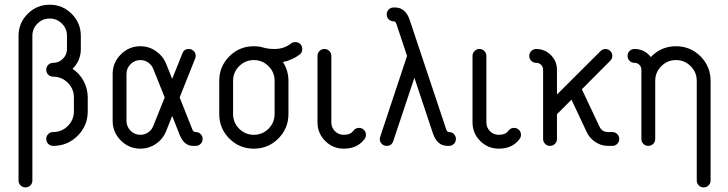

<svg xmlns="http://www.w3.org/2000/svg" viewBox="-20 -620 3093 816"><path d="M323.5 -467.6V-411.8Q323.5 -361.8 288.2 -327.6Q318.2 -307.6 335.6 -275.3Q352.9 -242.9 352.9 -205.9V-147.1Q352.9 -85.9 310 -42.9Q267.1 0 205.9 0Q193.5 0 185 -8.5Q176.5 -17.1 176.5 -29.4Q176.5 -41.8 185 -50.3Q193.5 -58.8 205.9 -58.8Q242.4 -58.8 268.2 -84.7Q294.1 -110.6 294.1 -147.1V-205.9Q294.1 -242.4 268.2 -268.2Q242.4 -294.1 205.9 -294.1Q193.5 -294.1 185 -302.6Q176.5 -311.2 176.5 -323.5Q176.5 -335.9 185 -344.4Q193.5 -352.9 205.9 -352.9Q230 -352.9 247.4 -370.3Q264.7 -387.6 264.7 -411.8V-467.6Q264.7 -498.2 243.2 -519.7Q221.8 -541.2 191.2 -541.2Q160.6 -541.2 139.1 -519.7Q117.6 -498.2 117.6 -467.6V147.1Q117.6 159.4 109.1 167.9Q100.6 176.5 88.2 176.5Q75.9 176.5 67.4 167.9Q58.8 159.4 58.8 147.1V-467.6Q58.8 -522.4 97.6 -561.2Q136.5 -600 191.2 -600Q245.9 -600 284.7 -561.2Q323.5 -522.4 323.5 -467.6Z M576.5 -423.5Q612.9 -423.5 642.6 -402.9Q672.4 -382.4 685.9 -349.4L711.8 -284.7L755.3 -393.5Q762.4 -411.8 782.4 -411.8Q794.7 -411.8 803.2 -403.2Q811.8 -394.7 811.8 -382.4Q811.8 -378.2 809.4 -371.2L743.5 -205.9L798.2 -68.2Q802.4 -58.8 811.8 -58.8Q824.1 -58.8 832.6 -50.3Q841.2 -41.8 841.2 -29.4Q841.2 -17.1 832.6 -8.5Q824.1 0 811.8 0H800Q762.4 0 743.5 -47.1L711.8 -127.1L685.9 -62.4Q672.9 -29.4 642.9 -8.8Q612.9 11.8 576.5 11.8Q528.2 11.8 493.5 -22.9Q458.8 -57.6 458.8 -105.9V-305.9Q458.8 -354.1 493.5 -388.8Q528.2 -423.5 576.5 -423.5ZM576.5 -364.7Q552.4 -364.7 535 -347.4Q517.6 -330 517.6 -305.9V-105.9Q517.6 -81.8 535 -64.4Q552.4 -47.1 576.5 -47.1Q594.7 -47.1 609.7 -57.4Q624.7 -67.6 631.2 -84.1L680 -205.9L631.2 -327.6Q624.7 -344.1 609.7 -354.4Q594.7 -364.7 576.5 -364.7Z M1235.3 -441.2Q1247.6 -441.2 1256.2 -432.6Q1264.7 -424.1 1264.7 -411.8Q1264.7 -396.5 1253.5 -388.2Q1221.8 -364.1 1182.4 -356.5Q1205.9 -320 1205.9 -276.5V-135.3Q1205.9 -74.1 1162.9 -31.2Q1120 11.8 1058.8 11.8Q997.6 11.8 954.7 -31.2Q911.8 -74.1 911.8 -135.3V-276.5Q911.8 -337.6 954.7 -380.6Q997.6 -423.5 1058.8 -423.5Q1081.8 -423.5 1100 -417.6Q1119.4 -411.8 1147.1 -411.8Q1187.1 -411.8 1217.1 -435.3Q1224.7 -441.2 1235.3 -441.2ZM970.6 -276.5V-135.3Q970.6 -98.8 996.5 -72.9Q1022.4 -47.1 1058.8 -47.1Q1095.3 -47.1 1121.2 -72.9Q1147.1 -98.8 1147.1 -135.3V-276.5Q1147.1 -312.9 1121.2 -338.8Q1095.3 -364.7 1058.8 -364.7Q1022.4 -364.7 996.5 -338.8Q970.6 -312.9 970.6 -276.5Z M1388.2 -382.4V-100Q1388.2 -77.6 1403.5 -62.4Q1418.8 -47.1 1441.2 -47.1Q1469.4 -47.1 1481.8 -64.1Q1490.6 -76.5 1505.9 -76.5Q1518.2 -76.5 1526.8 -67.9Q1535.3 -59.4 1535.3 -47.1Q1535.3 -37.1 1530 -30Q1499.4 11.8 1441.2 11.8Q1394.7 11.8 1362.1 -20.9Q1329.4 -53.5 1329.4 -100V-382.4Q1329.4 -394.7 1337.9 -403.2Q1346.5 -411.8 1358.8 -411.8Q1371.2 -411.8 1379.7 -403.2Q1388.2 -394.7 1388.2 -382.4Z M1652.9 -588.2H1658.8Q1703.5 -588.2 1721.2 -535.3L1876.5 -70Q1880 -58.8 1888.2 -58.8Q1900.6 -58.8 1909.1 -50.3Q1917.6 -41.8 1917.6 -29.4Q1917.6 -17.1 1909.1 -8.5Q1900.6 0 1888.2 0H1882.4Q1837.6 0 1820 -52.9L1741.2 -289.4L1651.2 -20Q1644.1 0 1623.5 0Q1611.2 0 1602.6 -8.5Q1594.1 -17.1 1594.1 -29.4Q1594.1 -34.1 1595.9 -38.8L1710 -382.4L1664.7 -518.2Q1661.2 -529.4 1652.9 -529.4Q1640.6 -529.4 1632.1 -537.9Q1623.5 -546.5 1623.5 -558.8Q1623.5 -571.2 1632.1 -579.7Q1640.6 -588.2 1652.9 -588.2Z M2047.1 -382.4V-100Q2047.1 -77.6 2062.4 -62.4Q2077.6 -47.1 2100 -47.1Q2128.2 -47.1 2140.6 -64.1Q2149.4 -76.5 2164.7 -76.5Q2177.1 -76.5 2185.6 -67.9Q2194.1 -59.4 2194.1 -47.1Q2194.1 -37.1 2188.8 -30Q2158.2 11.8 2100 11.8Q2053.5 11.8 2020.9 -20.9Q1988.2 -53.5 1988.2 -100V-382.4Q1988.2 -394.7 1996.8 -403.2Q2005.3 -411.8 2017.6 -411.8Q2030 -411.8 2038.5 -403.2Q2047.1 -394.7 2047.1 -382.4Z M2258.8 -411.8Q2295.3 -411.8 2321.2 -385.9Q2347.1 -360 2347.1 -323.5V-218.2L2532.4 -402.9Q2541.2 -411.8 2552.9 -411.8Q2565.3 -411.8 2573.8 -403.2Q2582.4 -394.7 2582.4 -382.4Q2582.4 -370.6 2573.5 -361.8L2452.9 -240.6L2527.6 -82.4Q2538.2 -58.8 2564.7 -58.8H2582.4Q2594.7 -58.8 2603.2 -50.3Q2611.8 -41.8 2611.8 -29.4Q2611.8 -17.1 2603.2 -8.5Q2594.7 0 2582.4 0H2564.7Q2535.3 0 2510.9 -15.9Q2486.5 -31.8 2474.1 -57.6L2408.8 -196.5L2347.1 -134.7V-29.4Q2347.1 -17.1 2338.5 -8.5Q2330 0 2317.6 0Q2305.3 0 2296.8 -8.5Q2288.2 -17.1 2288.2 -29.4V-323.5Q2288.2 -335.9 2279.7 -344.4Q2271.2 -352.9 2258.8 -352.9Q2246.5 -352.9 2237.9 -361.5Q2229.4 -370 2229.4 -382.4Q2229.4 -394.7 2237.9 -403.2Q2246.5 -411.8 2258.8 -411.8Z M2852.9 -423.5Q2914.1 -423.5 2957.1 -380.6Q3000 -337.6 3000 -276.5V147.1Q3000 159.4 2991.5 167.9Q2982.9 176.5 2970.6 176.5Q2958.2 176.5 2949.7 167.9Q2941.2 159.4 2941.2 147.1V-276.5Q2941.2 -312.9 2915.3 -338.8Q2889.4 -364.7 2852.9 -364.7Q2816.5 -364.7 2790.6 -338.8Q2764.7 -312.9 2764.7 -276.5V-29.4Q2764.7 -17.1 2756.2 -8.5Q2747.6 0 2735.3 0Q2722.9 0 2714.4 -8.5Q2705.9 -17.1 2705.9 -29.4V-323.5Q2705.9 -335.9 2697.4 -344.4Q2688.8 -352.9 2676.5 -352.9Q2664.1 -352.9 2655.6 -361.5Q2647.1 -370 2647.1 -382.4Q2647.1 -394.7 2655.6 -403.2Q2664.1 -411.8 2676.5 -411.8Q2719.4 -411.8 2745.9 -377.6Q2790 -423.5 2852.9 -423.5Z"/></svg>

Font: OpenGost Type B TT
Style: Regular
Weight: 400
Version: Version 0.3